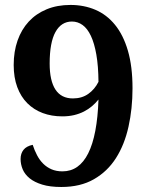

<svg xmlns="http://www.w3.org/2000/svg" viewBox="-20 -744 599 774"><path d="M227.1 9.8Q181.6 9.8 150.4 0.2Q119.1 -9.3 99.6 -25.1Q80.1 -41 71.5 -61.3Q63 -81.5 63 -103Q63 -125 74.7 -139.9Q86.4 -154.8 111.8 -160.2Q119.1 -137.7 129.4 -118.2Q139.6 -98.6 154.1 -84.2Q168.5 -69.8 187.7 -61.5Q207 -53.2 231.9 -53.2Q299.3 -53.2 335.7 -126Q372.1 -198.7 377 -342.8Q365.2 -328.1 350.8 -315.9Q336.4 -303.7 318.4 -294.4Q300.3 -285.2 278.6 -280Q256.8 -274.9 231 -274.9Q188 -274.9 152.1 -288.3Q116.2 -301.8 90.1 -327.9Q64 -354 49.6 -392.8Q35.2 -431.6 35.2 -481.9Q35.2 -536.1 50.8 -580.6Q66.4 -625 95.9 -657Q125.5 -689 168 -706.5Q210.4 -724.1 264.2 -724.1Q318.4 -724.1 364.3 -704.6Q410.2 -685.1 443.6 -644Q477.1 -603 495.6 -539.6Q514.2 -476.1 514.2 -388.2Q514.2 -305.7 498 -233.2Q481.9 -160.6 447.5 -106.7Q413.1 -52.7 358.6 -21.5Q304.2 9.8 227.1 9.8ZM273.9 -347.2Q310.1 -347.2 335.9 -365.5Q361.8 -383.8 377 -414.1Q376.5 -478 368.4 -523.9Q360.4 -569.8 346.4 -599.4Q332.5 -628.9 313 -643.1Q293.5 -657.2 270 -657.2Q227.1 -657.2 203.6 -615Q180.2 -572.8 180.2 -487.8Q180.2 -418.5 203.6 -382.8Q227.1 -347.2 273.9 -347.2Z"/></svg>

Font: Droid Serif
Style: Bold
Weight: 700
Designer: Monotype Design team
Foundry: Monotype Imaging Inc.
Version: Version 1.03